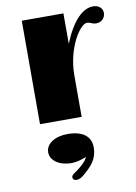

<svg xmlns="http://www.w3.org/2000/svg" viewBox="-92 -590 677 953"><g transform="rotate(-10 246.5 -113.0)"><path d="M84.5 0H294.4V-208.5C294.4 -348.6 367.2 -455.1 400.4 -455.1C408.7 -455.1 415.5 -453.1 422.9 -449.7C434.6 -444.8 439.9 -444.3 447.8 -444.3C470.2 -444.3 492.7 -461.4 492.7 -489.3C492.7 -513.2 473.6 -530.3 444.8 -530.3C393.1 -530.3 339.4 -479.5 294.4 -368.2V-521.5H84.5ZM210 71.8C147 71.8 100.1 101.6 100.1 145C100.1 184.1 140.1 217.3 207 217.3C229.5 217.3 260.3 208.5 280.8 199.7C270.5 224.6 240.2 247.6 223.6 259.8C209.5 270 196.3 276.9 196.8 287.1C197.3 300.3 207 305.7 222.2 303.2C232.9 301.3 242.2 295.9 252.9 287.1C294.9 251 327.1 219.7 327.1 158.7C327.1 103 285.2 71.8 210 71.8Z"/></g></svg>

Font: Limelight
Style: Regular
Weight: 400
Designer: Nicole Fally
Foundry: Nicole Fally
Version: Version 1.002